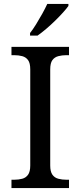

<svg xmlns="http://www.w3.org/2000/svg" viewBox="-20 -951 407 971"><path d="M38 0V-42H51Q74 -42 92.5 -47Q111 -52 122 -67.5Q133 -83 133 -114V-600Q133 -632 122 -647Q111 -662 92.5 -667Q74 -672 51 -672H38V-714H329V-672H316Q294 -672 275 -667Q256 -662 245 -647Q234 -632 234 -600V-114Q234 -83 245 -67.5Q256 -52 275 -47Q294 -42 316 -42H329V0ZM132 -784Q147 -803 163 -829Q179 -855 194 -882Q209 -909 219 -931H326V-921Q317 -908 299 -888Q281 -868 258.5 -846Q236 -824 213 -804.5Q190 -785 170 -771H132Z"/></svg>

Font: Noto Serif Sinhala
Style: Regular
Weight: 400
Designer: Jelle Bosma - Monotype Design Team
Foundry: Monotype Imaging Inc.
Version: Version 2.006